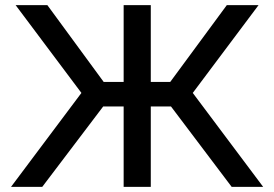

<svg xmlns="http://www.w3.org/2000/svg" viewBox="-20 -730 1072 750"><path d="M23 0 298 -367 41 -710H165L385 -410H463V-710H569V-410H645L866 -710H990L733 -367L1008 0H885L648 -314H569V0H463V-314H383L145 0Z"/></svg>

Font: Rising Sun Medium
Style: Regular
Weight: 500
Designer: Matt McInerney, Pablo Impallari, Rodrigo Fuenzalida (Raleway font), Stephen Hutchings (Greek), Cristiano Sobral (main ch
Foundry: The Rising Sun Project Authors
Version: Version 4.327; ttfautohint (v1.8.4.7-5d5b-dirty)